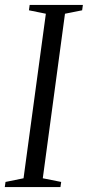

<svg xmlns="http://www.w3.org/2000/svg" viewBox="-28 -763 358 783"><path d="M-8.5 0 -5.5 -21 68 -36 159 -707 90 -721 93 -743H310L307 -721L237 -707L146.5 -36L221.5 -21L218.5 0Z"/></svg>

Font: Merriweather 120pt Light
Style: Italic
Weight: 300
Italic angle: -7.8°
Version: Version 2.101